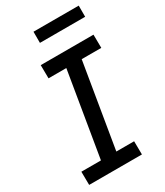

<svg xmlns="http://www.w3.org/2000/svg" viewBox="-224 -1013 949 1103"><g transform="rotate(-30 250.0 -461.0)"><path d="M378 0H28L27 -88H157L250 -647H132L131 -735H481L482 -647H352L259 -88H377ZM491 -848H191V-922H491Z"/></g></svg>

Font: Iosevka Term Curly Semibold
Style: Italic
Weight: 600
Italic angle: -9°
Designer: Belleve Invis
Foundry: Belleve Invis
Version: Version 32.3.0